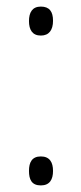

<svg xmlns="http://www.w3.org/2000/svg" viewBox="-20 -556 247 583"><path d="M68 -492C68 -466 78 -448 104 -448C129 -448 141 -465 141 -493C141 -521 130 -536 104 -536C78 -536 68 -518 68 -492ZM68 -37C68 -11 76 7 104 7C131 7 141 -11 141 -37C141 -63 131 -81 104 -81C77 -81 68 -63 68 -37Z"/></svg>

Font: Noto Sans Armenian Condensed ExtraLight
Style: Regular
Weight: 200
Width: 3
Designer: Monotype Design Team
Foundry: Monotype Imaging Inc.
Version: Version 2.008